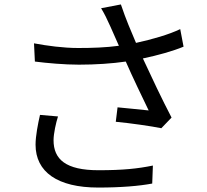

<svg xmlns="http://www.w3.org/2000/svg" viewBox="-20 -810 931 864"><path d="M133 -615 137 -533C191 -526 271 -519 335 -519C409 -519 485 -524 546 -533C576 -464 622 -369 649 -313C616 -316 546 -324 509 -327L501 -262C565 -256 663 -242 706 -233L752 -281C710 -361 659 -469 623 -547C690 -561 758 -580 806 -600L791 -679C739 -654 665 -633 592 -617C568 -674 548 -719 524 -790L435 -773C451 -746 460 -728 477 -690C490 -660 502 -633 515 -604C456 -596 395 -594 332 -594C264 -594 192 -604 133 -615ZM140 -159C140 -36 239 34 422 34C525 34 606 27 665 16L668 -65C599 -51 534 -44 423 -44C276 -44 221 -93 221 -179C221 -209 232 -258 241 -286L160 -293C151 -254 140 -198 140 -159Z"/></svg>

Font: GenEiGothic-pro-Regular
Style: Regular
Weight: 400
Designer: Ryoko NISHIZUKA (kana & ideographs); Paul D. Hunt (Latin, Greek & Cyrillic); Wenlong ZHANG (bopomofo); Sandoll Communica
Foundry: Adobe Systems Incorporated; o_tamon
Version: Version 1.000.140830